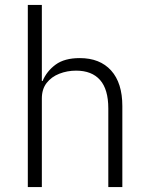

<svg xmlns="http://www.w3.org/2000/svg" viewBox="-20 -760 603 780"><path d="M93 0V-740H150V-431H153Q170 -471 206 -497.5Q242 -524 304 -524Q386 -524 431.5 -473.5Q477 -423 477 -329V0H420V-319Q420 -397 386.5 -435Q353 -473 289 -473Q253 -473 221 -460.5Q189 -448 169.5 -423Q150 -398 150 -360V0Z"/></svg>

Font: IBM Plex Sans Light
Style: Regular
Weight: 300
Designer: Mike Abbink, Paul van der Laan, Pieter van Rosmalen
Foundry: Bold Monday
Version: Version 3.201